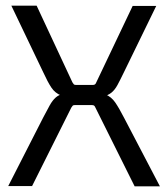

<svg xmlns="http://www.w3.org/2000/svg" viewBox="-20 -656 592 676"><path d="M319 -366 447 -635H530L416 -401Q403 -374 393.5 -356.5Q384 -339 372 -329.5Q360 -320 341 -315.5Q322 -311 292 -311H258Q218 -311 196 -319.5Q174 -328 161 -347.5Q148 -367 132 -402L20 -636H109L235 -366Q238 -361 240 -359Q242 -357 247 -357H308Q316 -357 319 -366ZM290 -332Q331 -332 351.5 -323.5Q372 -315 385.5 -295.5Q399 -276 417 -241L543 0H454L316 -277Q314 -282 311.5 -284Q309 -286 304 -286H243Q238 -286 236 -284Q234 -282 231 -277L93 -1H9L132 -242Q145 -267 155 -285Q165 -303 176.5 -313Q188 -323 207.5 -327.5Q227 -332 257 -332Z"/></svg>

Font: Gemunu Libre ExtraLight
Style: Regular
Weight: 400
Version: Version 1.100